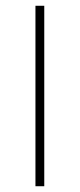

<svg xmlns="http://www.w3.org/2000/svg" viewBox="-20 -645 276 665"><path d="M102.8 0V-625H133.3V0Z"/></svg>

Font: Afacad Flux Thin
Style: Regular
Weight: 250
Designer: Kristian Moeller
Foundry: Dicotype
Version: Version 1.100